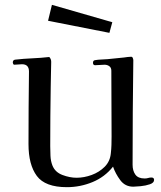

<svg xmlns="http://www.w3.org/2000/svg" viewBox="-20 -772 668 795"><path d="M618 -27Q618 -15 600.5 -9Q583 -3 562 -1Q541 1 532 1Q498 1 478 -26Q458 -53 448 -82Q414 -39 363 -18Q312 3 257 3Q167 3 132.5 -43.5Q98 -90 98 -175Q98 -250 98.5 -325.5Q99 -401 100 -476Q100 -506 71 -506Q63 -506 55 -505Q47 -504 39 -504Q36 -504 34.5 -507.5Q33 -511 33 -513Q33 -524 43 -525Q78 -529 113.5 -530.5Q149 -532 184 -536Q192 -528 192 -516Q192 -491 191 -465Q190 -439 190 -413Q189 -352 188.5 -290.5Q188 -229 188 -167Q188 -148 189 -126.5Q190 -105 197 -87Q208 -59 238.5 -47.5Q269 -36 297 -36Q328 -36 359.5 -47.5Q391 -59 413.5 -81.5Q436 -104 439 -138Q441 -155 441.5 -172.5Q442 -190 442 -207L441 -479Q441 -492 432.5 -498Q424 -504 413 -504Q403 -504 393.5 -503Q384 -502 374 -502Q365 -502 365 -512Q365 -522 374 -523Q386 -525 399 -525.5Q412 -526 425 -527L494 -534Q501 -535 508.5 -536Q516 -537 523 -537Q528 -537 530 -531.5Q532 -526 532 -523Q529 -306 529 -90Q529 -65 540.5 -49Q552 -33 579 -33Q587 -33 593.5 -35Q600 -37 607 -37Q618 -37 618 -27ZM445 -680 433 -636 179 -686 195 -752Z"/></svg>

Font: Kaisei Tokumin
Style: Regular
Weight: 400
Designer: Font-Kai, 金井和夫
Foundry: KAZUO KANAI
Version: Version 5.003